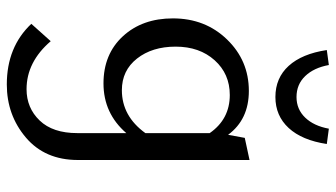

<svg xmlns="http://www.w3.org/2000/svg" viewBox="-231 -465 986 564"><g transform="rotate(90 262.0 -183.0)"><path d="M265 -499Q209 -499 173.5 -538Q138 -577 127 -650L171 -656Q179 -612 203.5 -586.5Q228 -561 265 -561Q301 -561 325.5 -586.5Q350 -612 358 -656L403 -650Q392 -577 356 -538Q320 -499 265 -499ZM385 -409 450 -423V81Q450 178 384 234Q318 290 228 290Q118 290 50 218L101 161Q162 232 242 232Q297 232 334 193.5Q371 155 371 83V-61Q313 6 225 6Q139 6 86.5 -51Q34 -108 34 -198Q34 -293 96 -357Q158 -421 247 -421Q331 -421 376 -360ZM245 -48Q321 -48 371 -117V-306Q330 -365 259 -365Q197 -365 157 -320.5Q117 -276 117 -206Q117 -137 152 -92.5Q187 -48 245 -48Z"/></g></svg>

Font: EauTestInfant Medium
Style: Regular
Weight: 500
Designer: Christian Thalmann (Catharsis Fonts)
Version: Version 0.001;PS 000.001;hotconv 1.0.88;makeotf.lib2.5.64775